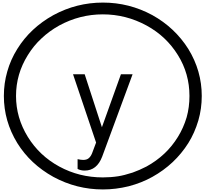

<svg xmlns="http://www.w3.org/2000/svg" viewBox="-20 -1097 1585 1480"><path d="M912.1 -524.4H1002L767.6 110.4Q726.6 217.8 632.8 217.8Q600.6 217.8 578.1 205.1V129.9Q604.5 135.7 621.1 135.7Q647.5 135.7 662.1 124Q678.7 111.3 689.5 85L720.7 2L543 -524.4H632.8L765.6 -116.2ZM103.5 -357.4Q103.5 -189.5 194.3 -42Q284.2 103.5 436.5 186.5Q590.8 270.5 772.5 270.5Q834 270.5 890.6 261.7Q935.5 254.9 1002 233.4Q1054.7 214.8 1109.4 186.5Q1263.7 101.6 1351.6 -42Q1394.5 -111.3 1418.9 -193.4Q1440.4 -270.5 1440.4 -357.4Q1440.4 -529.3 1351.6 -671.9Q1261.7 -817.4 1109.4 -900.4Q951.2 -986.3 772.5 -986.3Q594.7 -986.3 436.5 -900.4Q359.4 -857.4 299.8 -800.8Q239.3 -745.1 194.3 -671.9Q103.5 -526.4 103.5 -357.4ZM9.8 -357.4Q9.8 -455.1 36.1 -545.9Q61.5 -636.7 113.3 -719.7Q213.9 -881.8 391.6 -980.5Q570.3 -1077.1 773.4 -1077.1Q975.6 -1077.1 1154.3 -980.5Q1328.1 -883.8 1431.6 -719.7Q1535.2 -550.8 1535.2 -357.4Q1535.2 -258.8 1508.8 -168Q1480.5 -72.3 1431.6 5.9Q1328.1 169.9 1154.3 266.6Q1072.3 312.5 971.7 338.9Q872.1 363.3 773.4 363.3Q570.3 363.3 391.6 266.6Q213.9 168 113.3 5.9Q9.8 -163.1 9.8 -357.4Z"/></svg>

Font: Circled
Style: Regular
Weight: 400
Version: Version 002.000